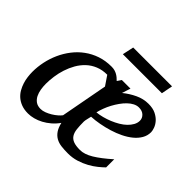

<svg xmlns="http://www.w3.org/2000/svg" viewBox="-154 -846 1053 1053"><g transform="rotate(45 372.5 -320.0)"><path d="M727.1 -393.1Q727.1 -365.7 713.6 -342.8Q700.2 -319.8 677.5 -301.3Q654.8 -282.7 625.2 -268.3Q595.7 -253.9 563 -243.9Q530.3 -233.9 497.1 -227.8Q463.9 -221.7 434.1 -220.2Q433.1 -215.3 431.6 -209.2Q430.2 -203.1 428.7 -196.8Q427.2 -190.4 426 -184.3Q424.8 -178.2 424.8 -173.8Q424.8 -140.6 427.5 -116.9Q430.2 -93.3 439.9 -77.9Q449.7 -62.5 468.5 -55.2Q487.3 -47.9 520 -47.9Q553.7 -47.9 594.2 -72.3Q634.8 -96.7 689 -145V-82Q675.3 -68.4 655 -52Q634.8 -35.6 608.6 -21.2Q582.5 -6.8 551.8 2.7Q521 12.2 486.8 12.2Q457.5 12.2 434.3 9.3Q411.1 6.3 393.3 -3.7Q375.5 -13.7 362.8 -32Q350.1 -50.3 342.8 -81.1Q326.2 -57.6 305.9 -40.3Q285.6 -22.9 263.7 -11.2Q241.7 0.5 219.5 6.3Q197.3 12.2 176.8 12.2Q147.5 12.2 125.2 3.9Q103 -4.4 86.9 -18.3Q70.8 -32.2 60.3 -50.5Q49.8 -68.8 43.5 -88.6Q37.1 -108.4 34.7 -128.7Q32.2 -148.9 32.2 -167Q32.2 -205.6 40.5 -244.9Q48.8 -284.2 65.2 -320.6Q81.5 -356.9 106 -388.7Q130.4 -420.4 162.4 -443.8Q194.3 -467.3 233.6 -480.7Q272.9 -494.1 319.8 -494.1Q333.5 -494.1 344.5 -491Q355.5 -487.8 364.5 -482.7Q373.5 -477.5 380.9 -471.2Q388.2 -464.8 395 -458L411.1 -481.9H478Q476.6 -478 474.6 -471.7Q472.7 -465.3 470.2 -458L465.8 -443.8Q463.9 -437 461.9 -432.1Q494.1 -458.5 531 -475.8Q567.9 -493.2 606.9 -493.2Q641.6 -493.2 664.6 -481.7Q687.5 -470.2 701.4 -454.1Q715.3 -438 721.2 -420.9Q727.1 -403.8 727.1 -393.1ZM334 -445.8Q295.9 -445.8 265.9 -433.3Q235.8 -420.9 213.4 -399.7Q190.9 -378.4 175 -350.6Q159.2 -322.8 149.4 -292.5Q139.6 -262.2 135.3 -231.4Q130.9 -200.7 130.9 -172.9Q130.9 -151.9 134.3 -130.9Q137.7 -109.9 146.2 -92.8Q154.8 -75.7 169.7 -64.9Q184.6 -54.2 208 -54.2Q222.7 -54.2 239.5 -60.5Q256.3 -66.9 272 -76.4Q287.6 -85.9 300.3 -96.9Q313 -107.9 319.8 -117.2L371.1 -391.1ZM639.2 -394Q639.2 -413.6 624.5 -427.7Q609.9 -441.9 584 -441.9Q567.9 -441.9 551.8 -433.6Q535.6 -425.3 521 -411.1Q506.3 -397 493.2 -378.4Q480 -359.9 469 -339.4Q458 -318.8 450.2 -297.9Q442.4 -276.9 438 -257.8Q459 -259.8 482.2 -265.9Q505.4 -272 527.8 -281.2Q550.3 -290.5 570.6 -302.5Q590.8 -314.5 606 -329.1Q621.1 -343.8 630.1 -360.1Q639.2 -376.5 639.2 -394ZM617.7 -585.9H314.9L329.1 -651.9H630.4Z"/></g></svg>

Font: Charis SIL APac
Style: Italic
Weight: 400
Italic angle: -11°
Foundry: SIL International
Version: Version 5.000